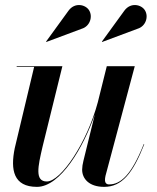

<svg xmlns="http://www.w3.org/2000/svg" viewBox="-20 -718 612 748"><path d="M516 -606C548 -615.5 560 -653.5 544.5 -678C531 -700 489.5 -710.5 464.5 -676.5L377 -556L378 -554.5ZM298.5 -606C330.5 -615.5 342.5 -653.5 327 -678C313.5 -700 272 -710.5 247 -676.5L159.5 -556L160.5 -554.5ZM223 -460H45V-457.5H113L37.5 -141C20 -56 32.5 10 124 10C215.5 10 306 -145.5 349.5 -272.5L305 -91.5C302 -80.5 300 -66 300 -57C300 -21.5 327.5 10 385.5 10C455 10 497.5 -43 542 -156L540 -156.5C492 -36.5 450.5 0.5 404.5 0.5C394 0.5 389 -7 389 -16C389 -20.5 389.5 -27 391 -33L505 -460H396L361 -319.5C319 -162.5 217.5 -11 162.5 -11C115 -11 127.5 -68.5 146 -147.5Z"/></svg>

Font: Bodoni* 72pt Medium
Style: Italic
Weight: 500
Italic angle: -13°
Version: Version 2.3